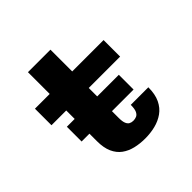

<svg xmlns="http://www.w3.org/2000/svg" viewBox="-170 -818 989 989"><g transform="rotate(-45 325.0 -323.5)"><path d="M106.5 -210.5V-318H485V-210.5ZM163.5 -156V-658.5H327.5V-160.5Q327.5 -135.5 333 -121.8Q338.5 -108 348.2 -102.8Q358 -97.5 371 -97.5Q383.5 -97.5 394.5 -102.2Q405.5 -107 412.2 -121.2Q419 -135.5 419 -165H547Q547 -114.5 530.8 -80.5Q514.5 -46.5 486.5 -26.8Q458.5 -7 423.2 1.8Q388 10.5 349.5 10.5Q311 10.5 277.5 2.5Q244 -5.5 218.2 -24.2Q192.5 -43 178 -75.2Q163.5 -107.5 163.5 -156ZM56 -379.5V-500H556V-379.5Z"/></g></svg>

Font: Trispace Thin
Style: Bold
Weight: 700
Version: Version 1.210